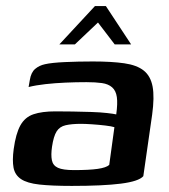

<svg xmlns="http://www.w3.org/2000/svg" viewBox="-20 -606 556 631"><path d="M216 5Q150 5 109.5 0.5Q69 -4 49 -17.5Q29 -31 24.5 -55Q20 -79 25 -116Q32 -167 47 -194Q62 -221 90 -230.5Q118 -240 162 -240Q188 -240 219 -239.5Q250 -239 280 -238Q310 -237 332 -234.5Q354 -232 362 -230Q367 -266 364 -287Q361 -308 348.5 -319Q336 -330 315 -333Q294 -336 264 -336Q230 -336 195.5 -334.5Q161 -333 129.5 -329.5Q98 -326 74 -320L78 -343Q82 -368 95.5 -379.5Q109 -391 128 -395Q150 -400 193.5 -402Q237 -404 285 -404Q347 -404 388.5 -398Q430 -392 452.5 -374Q475 -356 481.5 -321.5Q488 -287 480 -229L451 -27Q436 -10 377.5 -2.5Q319 5 216 5ZM223 -47Q273 -47 301 -51Q329 -55 339 -64L356 -188Q347 -191 326 -193.5Q305 -196 282.5 -197.5Q260 -199 246 -199Q216 -199 196 -194.5Q176 -190 166 -174Q156 -158 151 -124Q147 -97 150.5 -79.5Q154 -62 170.5 -54.5Q187 -47 223 -47ZM175 -460 292 -586H328L411 -460H357L302 -532L226 -460Z"/></svg>

Font: Genos Thin SemiBold
Style: Italic
Weight: 600
Italic angle: -8°
Version: Version 1.010